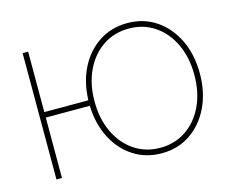

<svg xmlns="http://www.w3.org/2000/svg" viewBox="-80 -636 913 757"><g transform="rotate(-15 376.0 -257.5)"><path d="M65.4 0V-515.6H87.9V-269H267.6Q270 -343.3 299.3 -400.6Q328.6 -458 378.9 -490.7Q429.2 -523.4 494.1 -523.4Q560.5 -523.4 611.3 -489Q662.1 -454.6 690.9 -394.8Q719.7 -335 719.7 -257.8Q719.7 -181.2 690.9 -121.1Q662.1 -61 611.3 -26.6Q560.5 7.8 494.1 7.8Q429.2 7.8 378.9 -24.9Q328.6 -57.6 299.3 -115Q270 -172.4 267.6 -246.6H87.9V0ZM494.1 -14.6Q553.7 -14.6 599.6 -45.7Q645.5 -76.7 671.4 -131.6Q697.3 -186.5 697.3 -257.8Q697.3 -329.1 671.4 -384Q645.5 -439 599.6 -470Q553.7 -501 494.1 -501Q434.6 -501 388.4 -470Q342.3 -439 316.2 -384Q290 -329.1 290 -257.8Q290 -186.5 316.2 -131.6Q342.3 -76.7 388.4 -45.7Q434.6 -14.6 494.1 -14.6Z"/></g></svg>

Font: Inter Display Thin
Style: Regular
Weight: 100
Designer: Rasmus Andersson
Foundry: rsms
Version: Version 4.000;git-a52131595